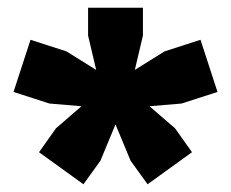

<svg xmlns="http://www.w3.org/2000/svg" viewBox="-20 -828 598 497"><path d="M367 -553 433 -496 477 -434 362 -351 318 -412 279 -506 240 -412 196 -351 81 -434 125 -496 191 -553 108 -560 15 -590 59 -725 152 -695 229 -647 208 -736V-808H350V-736L329 -647L406 -695L499 -725L543 -590L450 -560Z"/></svg>

Font: Encode Sans Exp Black
Style: Regular
Weight: 900
Width: 7
Designer: Multiple Designers
Foundry: Impallari Type
Version: Version 3.002; ttfautohint (v1.8.3) -l 8 -r 50 -G 200 -x 14 